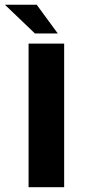

<svg xmlns="http://www.w3.org/2000/svg" viewBox="-36 -776 368 796"><path d="M108.9 -637.2H203.6L116.2 -756.3H-15.6ZM82.5 0H230V-595.2H82.5Z"/></svg>

Font: Now Black
Style: Regular
Weight: 400
Designer: Alfredo Marco Pradil
Foundry: Alfredo Marco Pradil
Version: Version 1.200;hotconv 1.0.109;makeotfexe 2.5.65596